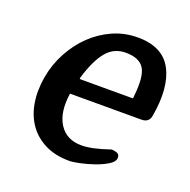

<svg xmlns="http://www.w3.org/2000/svg" viewBox="-96 -592 680 687"><g transform="rotate(20 243.5 -248.5)"><path d="M429 -226H157Q146 -152 173.5 -109Q201 -66 258 -66Q278 -66 304 -71.5Q330 -77 365 -89Q378 -89 388 -84.5Q398 -80 396 -65Q394 -52 374 -40Q354 -28 328 -19Q302 -10 276 -4.5Q250 1 236 1Q184 1 145 -18Q106 -37 82 -70.5Q58 -104 50 -149.5Q42 -195 51 -249Q60 -301 84.5 -346.5Q109 -392 144 -425.5Q179 -459 223 -478.5Q267 -498 317 -498Q412 -498 447 -432Q482 -366 462 -252Q457 -226 429 -226ZM295 -432Q250 -432 221.5 -397.5Q193 -363 172 -293Q171 -288 172 -287.5Q173 -287 178 -287H368Q373 -287 374 -287.5Q375 -288 375 -293Q384 -372 365.5 -402Q347 -432 295 -432Z"/></g></svg>

Font: Jura
Style: Bold Italic
Weight: 700
Designer: Ed Merritt
Foundry: Ten by Twenty
Version: Version 1.007